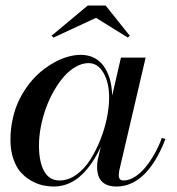

<svg xmlns="http://www.w3.org/2000/svg" viewBox="-20 -670 646 700"><path d="M330.1 -605 175 -533 168 -539.8 300 -649.9H365L453.1 -539.8L446 -533ZM583 -163.1Q568.4 -124.5 550.4 -93.6Q532.5 -62.7 510.4 -39.2Q488.3 -15.6 461.4 -2.8Q434.6 10 405 10Q369.4 10 351.7 -7.9Q334 -25.9 334 -63Q334 -72.8 335.9 -85L347.4 -135.3Q333.7 -104.7 316.9 -79.5Q300 -54.2 278.9 -33.6Q257.8 -12.9 231.7 -1.5Q205.6 10 177 10Q155 10 133.8 5Q112.5 0 91.3 -12.6Q70.1 -25.1 54.1 -43.8Q38.1 -62.5 28.1 -92.5Q18.1 -122.6 18.1 -159.9Q18.1 -201.4 27 -239.9Q35.9 -278.3 51.4 -308.8Q66.9 -339.4 87.5 -365.7Q108.2 -392.1 131.6 -411Q155 -429.9 179.8 -443.4Q204.6 -456.8 228.5 -463.4Q252.4 -470 273.9 -470Q327.9 -470 357.5 -429.7Q387.2 -389.4 388.9 -321.3L420.9 -460H511L415 -49.1Q413.1 -36.9 413.1 -31Q413.1 -12 430.9 -12Q450.7 -12 471.7 -25.3Q492.7 -38.6 510.7 -60.8Q528.8 -83 544.1 -110.2Q559.3 -137.5 570.1 -167ZM377.9 -314Q377.9 -369.1 357.2 -404.5Q336.4 -439.9 303 -439.9Q280 -439.9 257 -427Q233.9 -414.1 214.2 -392Q194.6 -369.9 177.4 -340.1Q160.2 -310.3 148.1 -277.3Q136 -244.4 129 -208.6Q122.1 -172.9 122.1 -139.9Q122.1 -79.8 140.9 -45.9Q159.7 -12 197 -12Q229 -12 258.3 -33Q287.6 -54 308.8 -87.3Q330.1 -120.6 346.1 -161Q362.1 -201.4 370 -241.2Q377.9 -281 377.9 -314Z"/></svg>

Font: Bodoni* 16
Style: Italic
Weight: 400
Italic angle: -13°
Version: Version 2.000